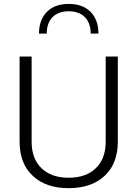

<svg xmlns="http://www.w3.org/2000/svg" viewBox="-20 -956 702 981"><path d="M218.8 -784.2C218.8 -856.4 260.3 -898.4 331.1 -898.4C401.9 -898.4 443.4 -856.4 443.4 -784.2H482.9C482.9 -831.5 469.2 -869.1 442.4 -896C415 -922.9 377.9 -936 331.1 -936C284.2 -936 247.1 -922.9 220.2 -896C192.9 -869.1 179.2 -831.5 179.2 -784.2ZM520 -232.4C520 -174.3 503.4 -128.9 469.7 -96.7C436 -64 389.6 -47.9 330.6 -47.9C271.5 -47.9 225.6 -64 191.9 -96.7C158.2 -128.9 141.6 -174.3 141.6 -232.4V-667H80.1V-233.4C80.1 -157.7 102.5 -99.1 147.5 -57.6C191.9 -15.6 252.9 5.4 330.6 5.4C408.2 5.4 469.7 -15.6 514.6 -57.6C559.6 -99.1 582 -157.7 582 -233.4V-667H520Z"/></svg>

Font: Estedad Light
Style: Regular
Weight: 300
Designer: Amin Abedi
Version: Version 7.3